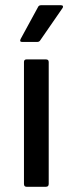

<svg xmlns="http://www.w3.org/2000/svg" viewBox="-20 -717 278 737"><path d="M82 0Q72 0 72 -11V-479Q72 -489 82 -489H156Q167 -489 167 -479V-11Q167 0 156 0ZM65 -556Q54 -556 59 -567L126 -690Q129 -697 138 -697H214Q220 -697 221.5 -693.5Q223 -690 220 -686L135 -563Q131 -556 123 -556Z"/></svg>

Font: Sofia Sans Medium
Style: Regular
Weight: 500
Designer: Botio Nikoltchev, Ani Petrova
Foundry: lettersoup
Version: Version 4.101; ttfautohint (v1.8.4.7-5d5b)